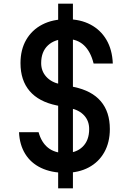

<svg xmlns="http://www.w3.org/2000/svg" viewBox="-20 -920 690 1040"><path d="M295 100V-900H375V100ZM189 -204Q204 -149 240 -120Q276 -91 333 -91Q393 -91 428 -125.5Q463 -160 463 -221Q463 -265 436 -294.5Q409 -324 361 -334L287 -349Q190 -369 140.5 -427Q91 -485 91 -578Q91 -651 122 -704.5Q153 -758 209 -787Q265 -816 341 -816Q415 -816 470 -787Q525 -758 556.5 -704.5Q588 -651 591 -576H487Q471 -641 434.5 -675Q398 -709 341 -709Q277 -709 240 -674.5Q203 -640 203 -578Q203 -535 230.5 -504.5Q258 -474 306 -464L380 -449Q477 -429 526 -371.5Q575 -314 575 -221Q575 -149 545 -95.5Q515 -42 460.5 -13Q406 16 333 16Q258 16 202.5 -10.5Q147 -37 116.5 -86.5Q86 -136 83 -204Z"/></svg>

Font: Martian Mono SemiCondensed
Style: Regular
Weight: 400
Width: 4
Designer: Roman Shamin
Foundry: Evil Martians
Version: Version 1.000